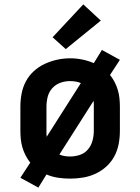

<svg xmlns="http://www.w3.org/2000/svg" viewBox="-20 -807 640 876"><path d="M155 49 73 4 118 -65Q106 -80 97 -97.5Q88 -115 82.5 -133.5Q77 -152 75 -171.5Q73 -191 73 -210V-320Q73 -350 78.5 -379.5Q84 -409 98 -435.5Q112 -462 134.5 -482.5Q157 -503 184 -515.5Q211 -528 240.5 -534.5Q270 -541 300 -541Q328 -541 355 -535.5Q382 -530 408 -519L445 -579L527 -534L482 -465Q494 -450 503 -432.5Q512 -415 517.5 -396.5Q523 -378 525 -358.5Q527 -339 527 -320V-210Q527 -180 521.5 -150.5Q516 -121 502 -94.5Q488 -68 465.5 -47.5Q443 -27 416 -14.5Q389 -2 359.5 3Q330 8 300 8Q273 8 245.5 4Q218 0 192 -11ZM193 -183 349 -428Q337 -433 324.5 -435Q312 -437 299 -437Q276 -437 254.5 -429Q233 -421 218 -404Q203 -387 197.5 -365Q192 -343 192 -320V-210Q192 -203 192 -196.5Q192 -190 193 -183ZM300 -93Q323 -93 345 -100.5Q367 -108 381.5 -125.5Q396 -143 402 -165Q408 -187 408 -210V-320Q408 -327 408 -333.5Q408 -340 407 -347L251 -102Q262 -97 274.5 -95Q287 -93 300 -93ZM280 -583 220 -637 360 -787 440 -713Z"/></svg>

Font: Iosevka Curly Extended
Style: Bold
Weight: 700
Width: 7
Monospace: yes
Designer: Belleve Invis
Foundry: Belleve Invis
Version: Version 11.1.0; ttfautohint (v1.8.3)